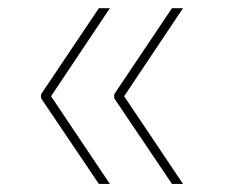

<svg xmlns="http://www.w3.org/2000/svg" viewBox="-20 -535 565 477"><path d="M252.9 -78.1H225.6L82 -291V-297.9H105.5ZM252.9 -514.6 105.5 -293.9H82V-300.8L225.6 -514.6ZM434.6 -78.1H407.2L263.7 -291V-297.9H287.1ZM434.6 -514.6 287.1 -293.9H263.7V-300.8L407.2 -514.6Z"/></svg>

Font: Inter Tight Thin
Style: Regular
Weight: 250
Designer: Rasmus Andersson
Foundry: rsms
Version: Version 3.004